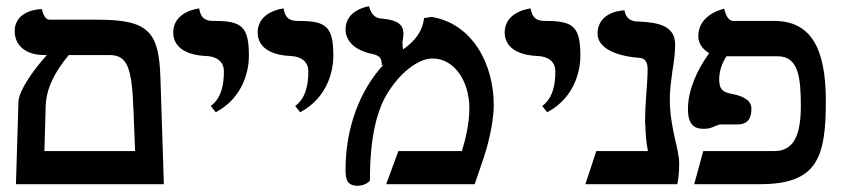

<svg xmlns="http://www.w3.org/2000/svg" viewBox="-20 -589 2688 614"><path d="M31 0H504L493 -341C488 -486 457 -526 293 -526H139C127 -526 119 -538 114 -560C114 -560 27 -560 27 -489C27 -445 61 -413 121 -413H130C88 -367 41 -301 39 -264ZM329 -413C387 -413 402 -376 407 -233C409 -191 410 -148 412 -106H122L126 -247C127 -303 153 -357 200 -413Z M670 -230C762 -279 776 -370 776 -410C776 -503 754 -522 667 -522C646 -522 623 -523 617 -562C617 -562 534 -554 534 -485C534 -440 572 -413 638 -410C674 -409 696 -391 696 -361C696 -313 686 -274 654 -250Z M940 -230C1032 -279 1046 -370 1046 -410C1046 -503 1024 -522 937 -522C916 -522 893 -523 887 -562C887 -562 804 -554 804 -485C804 -440 842 -413 908 -410C944 -409 966 -391 966 -361C966 -313 956 -274 924 -250Z M1336 -531C1331 -487 1305 -456 1269 -431C1268 -437 1267 -445 1267 -452C1267 -457 1268 -461 1269 -465L1268 -464C1270 -470 1270 -476 1270 -483C1270 -521 1230 -527 1196 -530C1185 -532 1169 -536 1160 -569C1160 -569 1085 -559 1085 -495C1085 -460 1112 -430 1164 -418C1193 -412 1201 -406 1201 -380L1207 -383C1128 -297 1085 -177 1085 -46C1085 -15 1090 5 1124 5C1144 5 1163 -7 1163 -13C1163 -147 1184 -240 1225 -300C1267 -364 1322 -402 1363 -402C1432 -402 1481 -331 1481 -242C1481 -194 1468 -140 1457 -106H1254L1215 0H1498C1507 -27 1518 -58 1527 -85C1536 -111 1559 -191 1559 -253C1559 -383 1492 -513 1360 -535Z M1730 -230C1822 -279 1836 -370 1836 -410C1836 -503 1814 -522 1727 -522C1706 -522 1683 -523 1677 -562C1677 -562 1594 -554 1594 -485C1594 -440 1632 -413 1698 -410C1734 -409 1756 -391 1756 -361C1756 -313 1746 -274 1714 -250Z M2122 -273C2122 -301 2126 -330 2130 -360C2135 -389 2139 -418 2139 -447C2139 -508 2082 -517 2026 -520C2007 -520 1983 -522 1977 -556C1977 -556 1891 -555 1891 -481C1891 -439 1942 -410 2025 -404C2041 -403 2051 -392 2051 -369C2051 -345 2049 -318 2047 -291C2045 -262 2043 -232 2043 -205C2043 -197 2043 -190 2044 -183C2045 -158 2046 -136 2052 -106H1887L1852 0H2146C2150 -18 2152 -40 2152 -66C2152 -87 2146 -113 2139 -143C2131 -179 2122 -221 2122 -273Z M2541 -249C2541 -155 2517 -106 2457 -106H2229L2200 0H2410C2593 0 2621 -84 2621 -266C2621 -435 2573 -522 2456 -522H2325C2312 -522 2302 -535 2296 -561C2296 -561 2213 -545 2213 -473C2213 -451 2226 -432 2248 -419C2208 -364 2180 -300 2180 -240C2180 -190 2201 -177 2230 -177C2248 -177 2256 -181 2265 -185C2273 -188 2280 -191 2283 -191H2338C2373 -191 2383 -213 2383 -241C2383 -266 2362 -281 2319 -289C2287 -295 2280 -307 2280 -336C2280 -361 2288 -385 2303 -409H2467C2534 -409 2541 -340 2541 -249Z"/></svg>

Font: Libertinus Serif
Style: Bold
Weight: 700
Designer: Philipp H. Poll, Khaled Hosny
Foundry: Caleb Maclennan
Version: Version 7.050;RELEASE